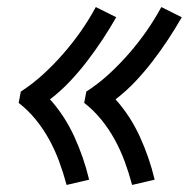

<svg xmlns="http://www.w3.org/2000/svg" viewBox="-20 -616 540 545"><path d="M355 -91Q346 -125 334 -157.5Q322 -190 305.5 -220Q289 -250 267.5 -276.5Q246 -303 219 -324L225 -356Q259 -378 289 -405.5Q319 -433 346 -464Q373 -495 396 -528Q419 -561 438 -596L496 -567Q477 -534 456.5 -503Q436 -472 413 -442Q390 -412 364 -384.5Q338 -357 308 -334Q350 -287 377 -228Q404 -169 419 -106ZM169 -91Q160 -125 148 -157.5Q136 -190 119.5 -220Q103 -250 81.5 -276.5Q60 -303 33 -324L39 -356Q73 -378 103 -405.5Q133 -433 160 -464Q187 -495 210 -528Q233 -561 252 -596L310 -567Q291 -534 270.5 -503Q250 -472 227 -442Q204 -412 178 -384.5Q152 -357 122 -334Q164 -287 191 -228Q218 -169 233 -106Z"/></svg>

Font: Iosevka Oblique
Style: Regular
Weight: 400
Italic angle: -9°
Monospace: yes
Designer: Belleve Invis
Foundry: Belleve Invis
Version: Version 32.5.0; ttfautohint (v1.8.4)